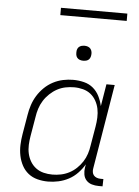

<svg xmlns="http://www.w3.org/2000/svg" viewBox="-60 -940 720 994"><g transform="rotate(5 300.0 -443.0)"><path d="M227 8Q199 8 172 1Q145 -6 124.5 -22.5Q104 -39 91.5 -62.5Q79 -86 73.5 -113Q68 -140 69 -168.5Q70 -197 75 -226L92 -326Q96 -352 104.5 -378Q113 -404 127.5 -427.5Q142 -451 162.5 -471Q183 -491 208 -504Q233 -517 259.5 -522.5Q286 -528 312 -528Q341 -528 368.5 -521Q396 -514 416 -497Q436 -480 448 -456Q460 -432 466 -405L485 -520H528L455 -81Q453 -71 454.5 -61Q456 -51 462 -44Q468 -37 477.5 -33.5Q487 -30 498 -30H512L511 8H491Q472 8 455 3Q438 -2 426.5 -14.5Q415 -27 412 -45Q409 -63 412 -81L415 -98Q401 -74 380.5 -52.5Q360 -31 334.5 -17.5Q309 -4 281.5 2Q254 8 227 8ZM247 -30Q269 -30 291 -34.5Q313 -39 333.5 -49.5Q354 -60 371.5 -76.5Q389 -93 401.5 -112.5Q414 -132 421 -153.5Q428 -175 431 -197L448 -297Q452 -320 453 -344Q454 -368 449.5 -390Q445 -412 434 -431.5Q423 -451 406 -464.5Q389 -478 366.5 -484Q344 -490 320 -490Q298 -490 275.5 -485.5Q253 -481 232.5 -470Q212 -459 194 -442Q176 -425 163.5 -405Q151 -385 144 -363Q137 -341 134 -319L117 -219Q113 -196 112 -172.5Q111 -149 116 -127Q121 -105 132.5 -86Q144 -67 161.5 -54Q179 -41 201 -35.5Q223 -30 247 -30ZM355 -631Q345 -631 336.5 -634Q328 -637 322.5 -644Q317 -651 316 -660.5Q315 -670 316 -680Q317 -686 320 -692Q323 -698 329 -702Q335 -706 341.5 -707.5Q348 -709 354 -709Q364 -709 372.5 -706Q381 -703 386.5 -696Q392 -689 393.5 -679.5Q395 -670 393 -660Q392 -654 389 -648Q386 -642 380.5 -638Q375 -634 368 -632.5Q361 -631 355 -631ZM216 -856V-894H561V-856Z"/></g></svg>

Font: Iosevka Etoile Extralight
Style: Italic
Weight: 200
Italic angle: -9°
Designer: Belleve Invis
Foundry: Belleve Invis
Version: Version 22.1.2; ttfautohint (v1.8.4)